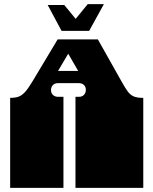

<svg xmlns="http://www.w3.org/2000/svg" viewBox="-20 -906 740 926"><path d="M29 -171V-172Q29 -185 29 -191Q29 -197 29 -209V-260Q29 -269 29 -273.5Q29 -278 29 -282.5Q29 -287 29 -296V-297Q29 -310 29 -316Q29 -322 29 -334V-434Q54 -434 70 -440Q86 -446 101 -462.5Q116 -479 137 -514L258 -716H452L564 -517Q585 -479 597 -463.5Q609 -448 625 -441Q641 -434 671 -434V0H344V-135Q344 -144 344 -148.5Q344 -153 344 -157.5Q344 -162 344 -171V-172Q344 -185 344 -191Q344 -197 344 -209V-260Q344 -269 344 -273.5Q344 -278 344 -282.5Q344 -287 344 -296V-297Q344 -310 344 -316Q344 -322 344 -334V-439H360Q376 -439 385 -448.5Q394 -458 394 -473Q394 -487 385 -496Q376 -505 360 -505H260Q243 -505 234.5 -495Q226 -485 226 -472Q226 -456 236 -447.5Q246 -439 260 -439H286V0H29V-135Q29 -144 29 -148.5Q29 -153 29 -157.5Q29 -162 29 -171ZM357 -564 309 -647 260 -564ZM210 -882H290L345 -815L403 -886H481L410 -757H277Z"/></svg>

Font: Danfo
Style: Regular
Weight: 400
Version: Version 1.000;Glyphs 3.2 (3236)